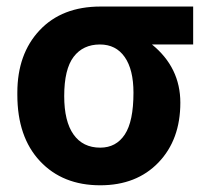

<svg xmlns="http://www.w3.org/2000/svg" viewBox="-20 -548 612 578"><path d="M561.5 -414.1H437.5Q522.9 -344.7 522.9 -238.8Q522.9 -127.4 457 -58.8Q391.1 9.8 281.7 9.8Q168.5 9.8 100.3 -63Q32.2 -135.7 32.2 -262.7V-269Q32.2 -385.7 99.4 -457Q166.5 -528.3 282.7 -528.3H561.5ZM173.3 -258.8Q173.3 -182.6 201.4 -143.1Q229.5 -103.5 281.7 -103.5Q329.6 -103.5 355.7 -143.1Q381.8 -182.6 381.8 -269Q381.8 -338.4 355.5 -376.2Q329.1 -414.1 280.8 -414.1Q230 -414.1 201.7 -377Q173.3 -339.8 173.3 -258.8Z"/></svg>

Font: RobotoInd
Style: Bold
Weight: 700
Designer: Google
Version: Version 2.001150; 2014